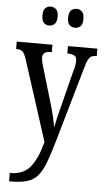

<svg xmlns="http://www.w3.org/2000/svg" viewBox="-64 -784 577 1060"><g transform="rotate(5 225.0 -254.5)"><path d="M28 190Q105 190 143 141Q181 92 204 3L61 -442Q50 -475 39.5 -485Q29 -495 6 -495H3V-536H201V-495H198Q170 -495 160 -485.5Q150 -476 150 -462Q150 -449 154 -432.5Q158 -416 165 -394L213 -233Q228 -184 237 -146Q246 -108 250 -82Q260 -135 279 -205L329 -403Q334 -418 336.5 -432Q339 -446 339 -460Q339 -480 327 -487Q315 -494 290 -495H287V-536H450V-495H448Q433 -495 422.5 -490.5Q412 -486 403.5 -470.5Q395 -455 386 -422L266 -5Q245 68 227 115Q209 162 186 188.5Q163 215 127.5 225.5Q92 236 37 236H28ZM317 -640Q299 -640 286.5 -651.5Q274 -663 274 -692Q274 -722 286.5 -733.5Q299 -745 317 -745Q334 -745 346.5 -733.5Q359 -722 359 -692Q359 -663 346.5 -651.5Q334 -640 317 -640ZM173 -640Q156 -640 144 -651.5Q132 -663 132 -692Q132 -722 144 -733.5Q156 -745 173 -745Q190 -745 203 -733.5Q216 -722 216 -692Q216 -663 203 -651.5Q190 -640 173 -640Z"/></g></svg>

Font: Noto Serif Thai ExtraCondensed
Style: Regular
Weight: 400
Width: 2
Designer: Monotype Design Team
Foundry: Monotype Imaging Inc.
Version: Version 2.002; ttfautohint (v1.8.4.7-5d5b)